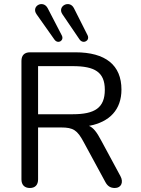

<svg xmlns="http://www.w3.org/2000/svg" viewBox="-20 -931 706 958"><path d="M129 7C156 7 170 -9 170 -36V-295H285C346 -295 366 -281 397 -223L505 -24C516 -3 530 7 553 7C586 7 597 -23 581 -52L486 -228C462 -274 445 -294 424 -303C527 -322 586 -384 586 -484C586 -606 507 -670 356 -670H130C102 -670 87 -655 87 -627V-36C87 -9 102 7 129 7ZM343 -361H170V-601H343C453 -601 503 -571 503 -483C503 -393 453 -361 343 -361ZM292 -859 377 -734C395 -709 430 -728 417 -755L349 -890C327 -934 263 -900 292 -859ZM163 -859 252 -733C270 -709 302 -729 288 -755L218 -890C195 -934 133 -900 163 -859Z"/></svg>

Font: SN Pro Book
Style: Regular
Weight: 350
Designer: Tobias Whetton
Foundry: Supernotes
Version: Version 1.003;Glyphs 3.3 (3324)